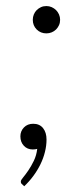

<svg xmlns="http://www.w3.org/2000/svg" viewBox="-20 -504 286 650"><path d="M49 0ZM49 -42.5Q49 -60 61 -72.5Q73 -85 92.5 -85Q114 -85 125.8 -70.2Q137.5 -55.5 137.5 -31.5Q137.5 -11 132.2 10.2Q127 31.5 117 52Q107 72.5 93 91.5Q79 110.5 62 126.5L54 119Q51.5 117 51 114.8Q50.5 112.5 50.5 110Q50.5 106 58.2 96.8Q66 87.5 75.8 73.2Q85.5 59 94.5 40.5Q103.5 22 106 0Q103 1 99.2 1.5Q95.5 2 91 2Q72.5 2 60.8 -10.5Q49 -23 49 -42.5ZM91 -437Q91 -446.5 94.5 -455Q98 -463.5 104.2 -469.8Q110.5 -476 118.8 -479.8Q127 -483.5 137 -483.5Q146.5 -483.5 155 -479.8Q163.5 -476 169.8 -469.8Q176 -463.5 179.8 -455Q183.5 -446.5 183.5 -437Q183.5 -427 179.8 -418.8Q176 -410.5 169.8 -404.2Q163.5 -398 155 -394.5Q146.5 -391 137 -391Q117.5 -391 104.2 -404.2Q91 -417.5 91 -437Z"/></svg>

Font: Lato Light
Style: Italic
Weight: 300
Italic angle: -7°
Designer: Lukasz Dziedzic
Foundry: tyPoland Lukasz Dziedzic
Version: Version 2.007; 2014-02-27